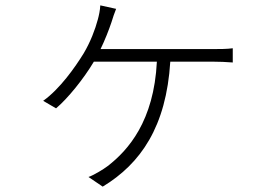

<svg xmlns="http://www.w3.org/2000/svg" viewBox="-20 -624 1040 716"><path d="M355 -441C371 -474 386 -512 396 -542C401 -559 406 -573 413 -591L354 -604C353 -585 349 -567 345 -552C335 -514 317 -467 292 -425C260 -373 203 -292 141 -248L189 -220C232 -256 292 -330 330 -394H565C554 -172 458 -64 382 -5C365 8 328 30 310 36L363 72C505 -14 600 -152 615 -394H776C796 -394 825 -393 848 -391V-444C826 -441 797 -441 776 -441Z"/></svg>

Font: Noto Sans CJK JP Light
Style: Regular
Weight: 300
Designer: Ryoko NISHIZUKA (kana & ideographs); Paul D. Hunt (Latin, Greek & Cyrillic); Wenlong ZHANG (bopomofo); Sandoll Communica
Foundry: Adobe Systems Incorporated
Version: Version 1.004;PS 1.004;hotconv 1.0.82;makeotf.lib2.5.63406